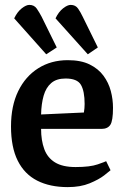

<svg xmlns="http://www.w3.org/2000/svg" viewBox="-20 -754 516 785"><path d="M169 -532 38 -679Q51 -706 69 -720Q87 -734 100 -734Q120 -734 130.5 -718.5Q141 -703 150 -686L212 -560ZM339 -532 207 -679Q220 -706 238 -720Q256 -734 269 -734Q289 -734 299.5 -718.5Q310 -703 318 -686L380 -560ZM257 11Q184 11 132 -15.5Q80 -42 52.5 -97Q25 -152 25 -237Q25 -321 54.5 -381.5Q84 -442 136.5 -475Q189 -508 257 -508Q311 -508 346.5 -490.5Q382 -473 403 -444.5Q424 -416 433 -382Q442 -348 442 -313Q442 -260 431 -243.5Q420 -227 395 -227H148Q148 -180 161 -144.5Q174 -109 205 -90Q236 -71 289 -71Q348 -71 379.5 -82Q411 -93 414 -95L432 -58Q428 -54 406 -37Q384 -20 346.5 -4.5Q309 11 257 11ZM148 -286 323 -294Q326 -312 326 -329Q326 -381 311 -407Q296 -433 248 -433Q211 -433 189.5 -414.5Q168 -396 158.5 -363Q149 -330 148 -286Z"/></svg>

Font: Faustina SemiBold
Style: Regular
Weight: 600
Designer: Alfonso Garcia
Foundry: http://www.omnibus-type.com
Version: Version 1.200